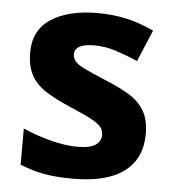

<svg xmlns="http://www.w3.org/2000/svg" viewBox="-45 -598 588 650"><g transform="rotate(5 248.5 -273.0)"><path d="M459 -162Q459 -79 400.5 -34.5Q342 10 226 10Q169 10 128 2.5Q87 -5 46 -22V-145Q90 -125 141 -112Q192 -99 231 -99Q275 -99 293.5 -112Q312 -125 312 -146Q312 -160 304.5 -171Q297 -182 272 -196Q247 -210 194 -232Q143 -254 110 -275.5Q77 -297 61 -327.5Q45 -358 45 -404Q45 -480 104 -518Q163 -556 261 -556Q312 -556 358 -546Q404 -536 453 -513L408 -406Q368 -423 332 -434.5Q296 -446 259 -446Q193 -446 193 -410Q193 -397 201.5 -386.5Q210 -376 234.5 -364Q259 -352 307 -332Q354 -313 388 -292.5Q422 -272 440.5 -241.5Q459 -211 459 -162Z"/></g></svg>

Font: Noto Sans Myanmar
Style: Bold
Weight: 700
Designer: Monotype Design Team
Foundry: Monotype Imaging Inc.
Version: Version 2.107; ttfautohint (v1.8.4.7-5d5b)